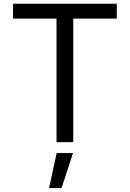

<svg xmlns="http://www.w3.org/2000/svg" viewBox="-20 -747 682 1009"><path d="M48.3 -649.1V-727.3H593.8V-649.1H365.1V0H277V-649.1ZM237.9 241.5 277.7 57.5H363.6L303.3 241.5Z"/></svg>

Font: InterMG
Style: Regular
Weight: 400
Designer: Rasmus Andersson
Foundry: rsms
Version: Version 3.019;December 26, 2023;FontCreator 15.0.0.2955 64-b